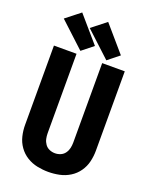

<svg xmlns="http://www.w3.org/2000/svg" viewBox="-178 -1080 932 1182"><g transform="rotate(20 288.0 -489.0)"><path d="M288 8Q325 8 361 0.5Q397 -7 428.5 -26.5Q460 -46 481.5 -76.5Q503 -107 511.5 -143Q520 -179 520 -215V-735H372V-215Q372 -196 368 -178Q364 -160 353 -144.5Q342 -129 324.5 -121.5Q307 -114 288 -114Q269 -114 251.5 -121.5Q234 -129 223 -144.5Q212 -160 208 -178Q204 -196 204 -215V-735H56V-215Q56 -179 64.5 -143Q73 -107 94.5 -76.5Q116 -46 147.5 -26.5Q179 -7 215.5 0.5Q252 8 288 8ZM390 -760 464 -819 320 -986 226 -912ZM220 -760 294 -819 150 -986 56 -912Z"/></g></svg>

Font: Iosevka Sparkle Heavy
Style: Regular
Weight: 900
Designer: Belleve Invis
Foundry: Belleve Invis
Version: Version 4.5.0; ttfautohint (v1.8.3)